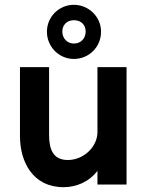

<svg xmlns="http://www.w3.org/2000/svg" viewBox="-20 -767 616 798"><path d="M287 -522C350 -522 400 -572 400 -635C400 -698 348 -747 287 -747C225 -747 175 -697 175 -635C175 -574 224 -522 287 -522ZM287 -586C260 -586 239 -607 239 -636C239 -663 258 -683 287 -683C318 -683 336 -663 336 -636C336 -607 316 -586 287 -586ZM244 11C297 11 350 -11 385 -57V0H506V-488H385V-218C385 -157 328 -102 262 -102C200 -102 184 -147 184 -207V-488H63V-201C63 -95 116 11 244 11Z"/></svg>

Font: FREAK Grotesk
Style: Bold
Weight: 700
Designer: La Scuola Open Source
Foundry: La Scuola Open Source
Version: Version 1.000;PS 1.0;hotconv 1.0.72;makeotf.lib2.5.5900